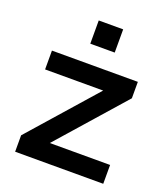

<svg xmlns="http://www.w3.org/2000/svg" viewBox="-132 -807 789 901"><g transform="rotate(20 263.0 -356.5)"><path d="M48 0V-82L338 -411H48V-505H477V-423L187 -94H488V0ZM206 -597V-713H328V-597Z"/></g></svg>

Font: MulishBold
Style: Bold
Weight: 700
Designer: Vernon Adams
Foundry: Vernon Adams
Version: Version 3.602; ttfautohint (v1.8.3)